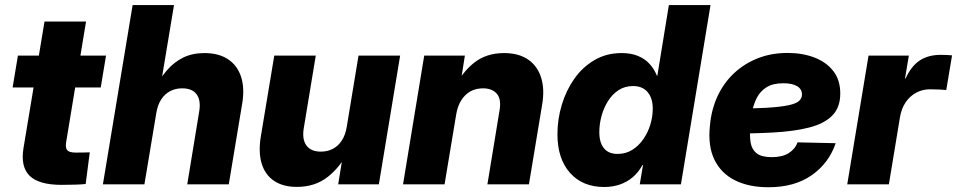

<svg xmlns="http://www.w3.org/2000/svg" viewBox="-20 -748 3883 779"><path d="M410.2 -522.5 388.7 -393.1H31.2L52.7 -522.5ZM160.6 -660.6H329.1L248.5 -171.9Q244.6 -147.9 252.9 -138.4Q261.2 -128.9 288.1 -128.9Q299.8 -128.9 317.9 -129.2Q335.9 -129.4 344.2 -129.9L327.6 -1.5Q311 0.5 284.2 1.2Q257.3 2 229.5 2Q138.2 2 100.6 -34.4Q63 -70.8 75.2 -146.5Z M613.8 -287.1 565.9 0H397.5L518.1 -727.5H686L628.9 -384.3H605.5Q628.4 -429.2 657 -462.4Q685.5 -495.6 722.9 -514.2Q760.3 -532.7 809.6 -532.7Q866.2 -532.7 904.1 -508.3Q941.9 -483.9 957.5 -438.2Q973.1 -392.6 962.9 -329.1L908.2 0H739.7L788.1 -294.9Q795.9 -340.8 777.8 -365.2Q759.8 -389.6 719.2 -389.6Q692.4 -389.6 670.7 -378.4Q648.9 -367.2 634 -344.5Q619.1 -321.8 613.8 -287.1Z M1184.6 10.3Q1128.4 10.3 1092 -14.2Q1055.7 -38.6 1041.7 -84.2Q1027.8 -129.9 1038.1 -193.4L1092.8 -522.5H1261.2L1212.4 -227.5Q1205.1 -182.1 1223.4 -157.5Q1241.7 -132.8 1281.7 -132.8Q1308.6 -132.8 1330.3 -144Q1352.1 -155.3 1366.9 -178Q1381.8 -200.7 1387.2 -235.4L1434.6 -522.5H1603.5L1517.1 0H1352.1L1374.5 -138.2H1395.5Q1361.3 -70.8 1309.8 -30.3Q1258.3 10.3 1184.6 10.3Z M1830.6 -281.7 1783.7 0H1615.2L1701.2 -522.5H1866.2L1844.2 -384.3L1822.3 -389.6Q1856.4 -457 1905.5 -494.9Q1954.6 -532.7 2025.4 -532.7Q2084 -532.7 2122.1 -506.8Q2160.2 -481 2175.3 -433.8Q2190.4 -386.7 2179.7 -323.7L2126 0H1957.5L2006.8 -300.3Q2014.6 -346.2 1995.6 -367.9Q1976.6 -389.6 1939.5 -389.6Q1910.6 -389.6 1888.2 -377Q1865.7 -364.3 1850.8 -340.1Q1835.9 -315.9 1830.6 -281.7Z M2431.6 10.7Q2343.8 10.7 2292.7 -46.6Q2241.7 -104 2241.7 -203.1Q2241.7 -264.2 2259.3 -322.8Q2276.9 -381.3 2310.5 -429Q2344.2 -476.6 2392.6 -504.6Q2440.9 -532.7 2502 -532.7Q2540 -532.7 2568.1 -521.2Q2596.2 -509.8 2615.2 -489Q2634.3 -468.3 2645.5 -440.4H2647L2693.8 -727.5H2862.8L2742.7 0H2575.7L2588.9 -78.6H2586.9Q2569.8 -47.9 2546.4 -28.3Q2522.9 -8.8 2493.9 1Q2464.8 10.7 2431.6 10.7ZM2485.4 -123.5Q2519 -123.5 2545.2 -139.9Q2571.3 -156.2 2590.1 -183.3Q2608.9 -210.4 2618.7 -242.9Q2628.4 -275.4 2628.4 -307.1Q2628.4 -350.1 2607.4 -374.5Q2586.4 -398.9 2548.8 -398.9Q2515.1 -398.9 2489.5 -382.1Q2463.9 -365.2 2446.5 -337.4Q2429.2 -309.6 2420.4 -276.9Q2411.6 -244.1 2411.6 -211.4Q2411.6 -169.4 2430.4 -146.5Q2449.2 -123.5 2485.4 -123.5Z M3097.7 11.7Q3018.1 11.7 2961.7 -16.6Q2905.3 -44.9 2878.4 -100.6Q2851.6 -156.2 2860.4 -238.3Q2866.2 -304.2 2891.6 -358.4Q2917 -412.6 2959 -451.7Q3001 -490.7 3055.7 -512Q3110.4 -533.2 3175.8 -533.2Q3235.4 -533.2 3283.7 -514.9Q3332 -496.6 3360.6 -460.2Q3389.2 -423.8 3389.2 -368.7Q3389.2 -312 3356.7 -279.1Q3324.2 -246.1 3262.7 -230.5Q3201.2 -214.8 3113.8 -210.2Q3026.4 -205.6 2916 -205.6L2932.6 -307.1Q3027.8 -307.1 3086.9 -310.5Q3146 -314 3178.2 -320.8Q3210.4 -327.6 3222.2 -338.6Q3233.9 -349.6 3233.9 -364.7Q3233.9 -386.2 3214.4 -398.2Q3194.8 -410.2 3157.7 -410.2Q3115.7 -410.2 3090.1 -394Q3064.5 -377.9 3050.8 -351.3Q3037.1 -324.7 3031.7 -293.7Q3026.4 -262.7 3023.9 -232.9Q3021 -197.3 3025.6 -169.4Q3030.3 -141.6 3050 -126Q3069.8 -110.4 3111.3 -110.4Q3153.8 -110.4 3179.9 -126.7Q3206.1 -143.1 3215.8 -170.4L3370.6 -167Q3343.3 -86.4 3273.7 -37.4Q3204.1 11.7 3097.7 11.7Z M3417.5 0 3503.9 -522.5H3667.5L3651.9 -429.7H3654.3Q3677.2 -480 3711.7 -502.7Q3746.1 -525.4 3796.4 -525.4Q3809.6 -525.4 3821 -524.9Q3832.5 -524.4 3842.8 -523.4L3819.3 -382.8Q3809.6 -383.8 3790.3 -384.8Q3771 -385.7 3752.9 -385.7Q3723.1 -385.7 3697.5 -372.1Q3671.9 -358.4 3654.5 -333Q3637.2 -307.6 3631.3 -271.5L3586.4 0Z"/></svg>

Font: Inter 28pt ExtraBold
Style: Italic
Weight: 800
Italic angle: -9.3988°
Designer: Rasmus Andersson
Foundry: rsms
Version: Version 4.001;git-66647c0bb